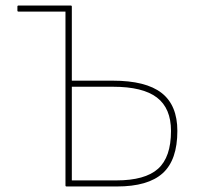

<svg xmlns="http://www.w3.org/2000/svg" viewBox="-20 -675 725 695"><path d="M221 0Q217 0 217 -4V-633H47Q43 -633 43 -637V-651Q43 -655 47 -655H236Q240 -655 240 -651V-383H388Q508 -383 565 -338.5Q622 -294 622 -201Q622 -96 569 -48Q516 0 403 0ZM240 -22H401Q505 -22 552 -64Q599 -106 599 -201Q599 -283 548 -322Q497 -361 389 -361H240Z"/></svg>

Font: Sofia Sans Thin
Style: Regular
Weight: 250
Designer: Botio Nikoltchev, Ani Petrova
Foundry: lettersoup
Version: Version 4.101